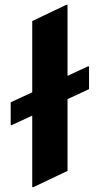

<svg xmlns="http://www.w3.org/2000/svg" viewBox="-20 -767 414 797"><path d="M118.7 9.8H113.8V-287.1L26.4 -246.6L24.4 -251V-342.3L113.8 -383.8V-679.7L255.4 -747.1H260.3V-452.1L347.7 -492.7L349.6 -488.3V-397L260.3 -355.5V-57.6Z"/></svg>

Font: Nova Round
Style: Bold
Weight: 700
Designer: Wojciech Kalinowski "wmk69" (wmk69@o2.pl)
Foundry: Wojciech Kalinowski "wmk69" (wmk69@o2.pl)
Version: Version 3.1.0; 2021-05-23